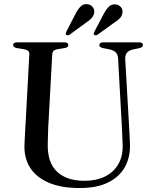

<svg xmlns="http://www.w3.org/2000/svg" viewBox="-20 -908 754 943"><path d="M578 -295.5 560 -620Q559 -638.5 550 -649.2Q541 -660 520 -665L485 -672Q475 -674.5 471.5 -678Q468 -681.5 468 -687Q468 -693 472.5 -696.5Q477 -700 485 -700H664.5Q673 -700 677.5 -696.5Q682 -693 682 -687Q682 -681.5 678 -677.8Q674 -674 664 -671.5L633 -665Q611.5 -660 602.8 -648Q594 -636 595 -618L613.5 -296.5Q615 -271 616.2 -246.2Q617.5 -221.5 618.5 -195Q619.5 -134.5 593 -87Q566.5 -39.5 511.2 -12Q456 15.5 371.5 15.5Q280.5 15.5 219.8 -10.5Q159 -36.5 129 -82.8Q99 -129 100 -190.5Q100.5 -204.5 101.5 -225.8Q102.5 -247 103.8 -271.2Q105 -295.5 106.5 -317.5L124 -641Q125 -652.5 118 -658.2Q111 -664 96.5 -666.5L62.5 -672Q44.5 -675.5 44.5 -687Q44.5 -693 49.2 -696.5Q54 -700 62.5 -700H298Q306.5 -700 311 -696.5Q315.5 -693 315.5 -687Q315.5 -681.5 311.8 -677.8Q308 -674 298 -672L263 -666.5Q249.5 -664 243.5 -658.5Q237.5 -653 236.5 -641L219 -320Q216.5 -283 215.8 -252.8Q215 -222.5 214.5 -199Q213 -108.5 260.8 -64.2Q308.5 -20 394 -20Q453 -20 495.5 -41Q538 -62 560.8 -101Q583.5 -140 582.5 -193.5Q581.5 -226.5 580.2 -250.8Q579 -275 578 -295.5ZM350.5 -839Q362.5 -862.5 375.8 -876Q389 -889.5 408 -887.5Q424.5 -886 434.2 -874.8Q444 -863.5 443 -848.5Q441 -831.5 429.8 -819.2Q418.5 -807 401 -795.5L322 -738Q318 -735 313.5 -734.5Q309 -734 305.5 -736.5Q302.5 -739.5 303 -743.5Q303.5 -747.5 305.5 -752ZM489 -839Q501.5 -862.5 515 -875.5Q528.5 -888.5 547.5 -886.5Q564 -884.5 573.8 -873.2Q583.5 -862 581.5 -846.5Q579.5 -829.5 567.8 -817.5Q556 -805.5 538 -794.5L459 -737.5Q454.5 -735 450.2 -734.8Q446 -734.5 442.5 -737Q439.5 -740 440.2 -743.8Q441 -747.5 443.5 -752Z"/></svg>

Font: Fraunces 60pt
Style: Regular
Weight: 400
Version: Version 1.000;[b76b70a41]